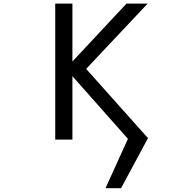

<svg xmlns="http://www.w3.org/2000/svg" viewBox="-20 -752 1040 1037"><path d="M633.8 264.6H549.8L670.9 -2L371.1 -340.8V2H278.3V-732.4H371.1V-419.9L663.1 -732.4H777.3L445.3 -379.9L779.3 -5.9Z"/></svg>

Font: Gen Shin Gothic Monospace Regular
Style: Regular
Weight: 400
Designer: [Source Han Sans]
Ryoko NISHIZUKA  (kana & ideographs); Paul D. Hunt (Latin, Greek & Cyrillic); Wenlong ZHANG  (bopomofo
Version: Version 1.002.20150607